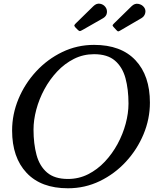

<svg xmlns="http://www.w3.org/2000/svg" viewBox="-20 -1001 870 1031"><path d="M160 -305Q160 -229 176.2 -169Q192.5 -109 232.8 -74.5Q273 -40 345 -40Q403 -40 453 -65.2Q503 -90.5 543 -133Q583 -175.5 611.5 -228.2Q640 -281 655 -337.2Q670 -393.5 670 -445Q670 -521 653.8 -581Q637.5 -641 597.2 -675.5Q557 -710 485 -710Q427 -710 377 -684.8Q327 -659.5 287 -617Q247 -574.5 218.5 -521.8Q190 -469 175 -412.8Q160 -356.5 160 -305ZM345 10Q200.5 10 122.8 -72.8Q45 -155.5 45 -300Q45 -387.5 79.2 -469.8Q113.5 -552 174 -617.5Q234.5 -683 314.2 -721.5Q394 -760 485 -760Q630 -760 707.5 -677.5Q785 -595 785 -450Q785 -362.5 750.8 -280.2Q716.5 -198 656 -132.5Q595.5 -67 515.8 -28.5Q436 10 345 10ZM396 -842.5 385.5 -853Q377.5 -861.5 379.5 -866Q381.5 -870.5 389.5 -878L481.5 -968Q498 -984 516.5 -981Q535 -978 546 -963.5Q556.5 -949.5 554 -931.8Q551.5 -914 534 -903.5L429 -843.5Q417 -836.5 411.2 -834.5Q405.5 -832.5 396 -842.5ZM604.5 -840 593 -852.5Q585 -861 584.5 -864Q584 -867 592 -875L687 -968Q703.5 -984 723 -980.2Q742.5 -976.5 753.5 -962Q764 -948 759.8 -930.5Q755.5 -913 739.5 -903.5L623 -835.5Q616 -831.5 613 -832.8Q610 -834 604.5 -840Z"/></svg>

Font: Besley
Style: Italic
Weight: 400
Italic angle: -13°
Designer: Owen Earl
Foundry: indestructible type*
Version: Version 4.000; ttfautohint (v1.8.4.7-5d5b)